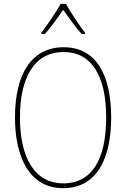

<svg xmlns="http://www.w3.org/2000/svg" viewBox="-20 -970 657 1000"><path d="M323 -950H296C272 -907 223 -835 195 -799V-793H214C245 -827 283 -881 309 -919C337 -880 373 -828 405 -793H423V-799C400 -828 348 -905 323 -950ZM559 -358C559 -579 481 -724 312 -724C148 -724 58 -590 58 -358C58 -160 128 10 309 10C491 10 559 -155 559 -358ZM84 -358C84 -566 158 -699 312 -699C456 -699 533 -576 533 -358C533 -144 461 -15 310 -15C160 -15 84 -149 84 -358Z"/></svg>

Font: Noto Sans Oriya Cond Thin
Style: Regular
Weight: 100
Width: 3
Designer: Amélie Bonet and Sol Matas
Foundry: Google LLC
Version: Version 2.006